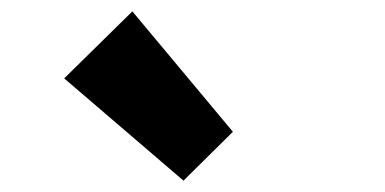

<svg xmlns="http://www.w3.org/2000/svg" viewBox="-20 -973 677 338"><path d="M303 -655 93 -835 213 -953 390 -741Z"/></svg>

Font: Noto Sans HK Thin Black
Style: Regular
Weight: 900
Version: Version 2.004-H2;hotconv 1.0.118;makeotfexe 2.5.65603